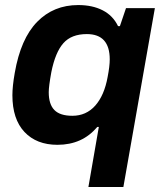

<svg xmlns="http://www.w3.org/2000/svg" viewBox="-20 -558 648 756"><path d="M328.1 178.2 369.1 -58.1H362.8Q304.2 12.2 206.1 12.2Q124 12.2 76.4 -38.3Q28.8 -88.9 28.8 -183.1Q28.8 -218.3 38.1 -271Q61.5 -405.8 126.2 -471.9Q190.9 -538.1 288.1 -538.1Q344.2 -538.1 384.5 -517.3Q424.8 -496.6 444.8 -455.1H452.1L476.1 -525.9H589.8L465.8 178.2ZM265.1 -102.1Q319.3 -102.1 355 -142.1Q390.6 -182.1 403.8 -254.9Q412.1 -297.4 412.1 -324.2Q412.1 -423.8 321.8 -423.8Q261.2 -423.8 229.5 -387.9Q197.8 -352.1 182.1 -273.9Q171.9 -217.8 171.9 -194.8Q171.9 -147.5 194.1 -124.8Q216.3 -102.1 265.1 -102.1Z"/></svg>

Font: Archivo
Style: Bold Italic
Weight: 700
Italic angle: -10°
Designer: Hector Gatti
Foundry: Omnibus-Type
Version: Version 2.001